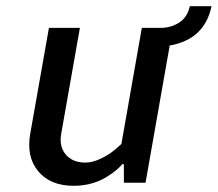

<svg xmlns="http://www.w3.org/2000/svg" viewBox="-20 -590 703 620"><path d="M663 -570Q641 -463 528 -443L450 0H380V-60H375Q358 -40 334 -25Q284 10 218 10Q142 10 103 -37.5Q64 -85 78 -160L138 -500H238L178 -160Q170 -118 192 -91.5Q214 -65 256 -65Q290 -65 336 -95Q354 -108 372 -125L438 -500H498Q532 -500 558.5 -517Q585 -534 593 -570Z"/></svg>

Font: Scada
Style: Italic
Weight: 400
Italic angle: -10°
Designer: Jovanny Lemonad
Foundry: Jovanny Lemonad
Version: Version 4.100;PS 004.100;hotconv 1.0.88;makeotf.lib2.5.64775